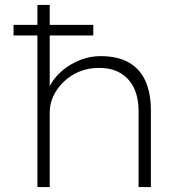

<svg xmlns="http://www.w3.org/2000/svg" viewBox="-20 -760 766 780"><path d="M35 -616V-659H359V-616ZM132 0V-740H182V-384L166 -366Q177 -414 211 -451.5Q245 -489 292.5 -510.5Q340 -532 389 -532Q458 -532 503.5 -506Q549 -480 571 -430.5Q593 -381 593 -311V0H543V-306Q543 -364 524 -403Q505 -442 468.5 -463.5Q432 -485 380 -484Q338 -484 302 -469Q266 -454 239 -428Q212 -402 197 -370Q182 -338 182 -304V0H157Q151 0 145.5 0Q140 0 132 0Z"/></svg>

Font: Lexend Exa ExtraLight
Style: Regular
Weight: 250
Designer: Bonnie Shaver-Troup, Thomas Jockin
Foundry: Lexend
Version: Version 1.007